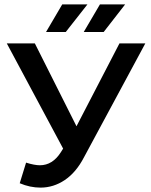

<svg xmlns="http://www.w3.org/2000/svg" viewBox="-20 -842 689 876"><path d="M643 -644 363 -124Q327 -55 275.5 -20.5Q224 14 165 14Q117 14 70 -6L99 -100Q137 -88 162 -88Q220 -88 258 -148L268 -164L11 -644H139L329 -266L525 -644ZM264 -822H379L280 -696H190ZM436 -822H551L453 -696H362Z"/></svg>

Font: Montserrat Ace
Style: Bold
Weight: 600
Designer: Julieta Ulanovsky
Foundry: Julieta Ulanovsky
Version: Version 1